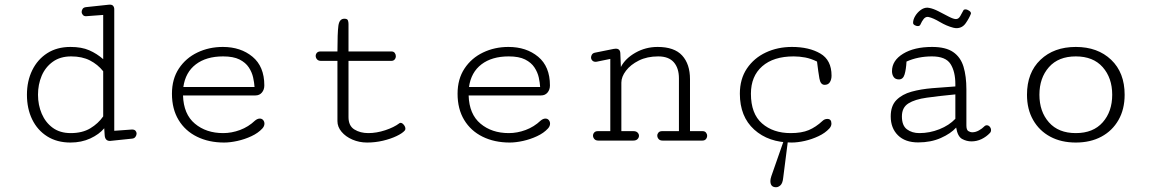

<svg xmlns="http://www.w3.org/2000/svg" viewBox="-20 -596 4884 814"><path d="M278.8 8.3Q221.7 8.3 180.2 -17.8Q138.7 -43.9 116.5 -89.6Q94.2 -135.3 94.2 -194.3Q94.2 -252.4 116.7 -298.3Q139.2 -344.2 180.4 -370.6Q221.7 -397 278.8 -397Q326.2 -397 358.4 -382.8Q390.6 -368.7 417.5 -345.2V-532.7L345.2 -527.3Q336.4 -526.9 331.3 -532.7Q326.2 -538.6 326.2 -545.9Q326.2 -551.8 330.3 -558.3Q334.5 -564.9 345.7 -565.9L442.4 -576.2Q454.6 -577.1 459.5 -571.3Q464.4 -565.4 464.4 -557.1V-41.5L539.6 -46.9Q549.8 -46.9 554.4 -41.7Q559.1 -36.6 559.1 -29.8Q559.1 -22.9 554.4 -16.1Q549.8 -9.3 540.5 -8.3L446.3 1.5Q425.3 1.5 423.8 -22.9L421.9 -52.2Q400.4 -26.4 362.8 -9Q325.2 8.3 278.8 8.3ZM279.8 -31.7Q329.1 -31.7 362.8 -52Q396.5 -72.3 417.5 -102.5V-293.9Q394.5 -322.8 361.3 -339.8Q328.1 -356.9 281.7 -356.9Q235.4 -356.9 203.9 -334.2Q172.4 -311.5 156.7 -274.7Q141.1 -237.8 141.1 -194.3Q141.1 -150.9 157 -113.8Q172.9 -76.7 203.6 -54.2Q234.4 -31.7 279.8 -31.7Z M930.2 8.3Q865.2 8.3 815.2 -16.4Q765.1 -41 737.1 -87.4Q709 -133.8 709 -198.7Q709 -261.2 738.5 -305.7Q768.1 -350.1 817.1 -373.5Q866.2 -397 924.8 -397Q1000.5 -397 1050.5 -355.5Q1100.6 -314 1100.6 -233.9Q1100.6 -215.8 1090.3 -203.6Q1080.1 -191.4 1063 -191.4H755.9Q758.3 -111.8 806.2 -71.8Q854 -31.7 926.3 -31.7Q961.9 -31.7 997.6 -44.9Q1033.2 -58.1 1061.5 -85Q1071.8 -93.3 1081.5 -93.3Q1090.3 -93.3 1095.7 -86.9Q1101.1 -80.6 1101.1 -71.8Q1101.1 -61 1092.3 -51.3Q1074.2 -31.7 1045.9 -18.6Q1017.6 -5.4 986.6 1.5Q955.6 8.3 930.2 8.3ZM757.3 -227.1H1059.1Q1058.1 -245.1 1053.2 -267.3Q1048.3 -289.6 1034.9 -310.1Q1021.5 -330.6 995.4 -343.8Q969.2 -356.9 925.8 -356.9Q854.5 -356.9 810.3 -323.2Q766.1 -289.6 757.3 -227.1Z M1536.6 8.3Q1502.9 8.3 1474.1 -4.2Q1445.3 -16.6 1428 -37.4Q1410.6 -58.1 1410.6 -82.5V-337.9H1340.8Q1329.6 -337.9 1324 -344.5Q1318.4 -351.1 1318.4 -358.9Q1318.4 -366.2 1323.5 -372.1Q1328.6 -377.9 1338.9 -377.9H1410.6Q1410.6 -456.5 1414.6 -486.6Q1418.5 -516.6 1439.9 -516.6Q1452.1 -516.6 1454.8 -510Q1457.5 -503.4 1457.5 -494.6V-377.9H1639.2Q1648.9 -377.9 1653.6 -371.6Q1658.2 -365.2 1658.2 -357.9Q1658.2 -350.1 1653.3 -344Q1648.4 -337.9 1638.7 -337.9H1457.5V-99.6Q1457.5 -62.5 1482.4 -47.1Q1507.3 -31.7 1541.5 -31.7Q1576.2 -31.7 1613.3 -43.9Q1650.4 -56.2 1672.9 -73.2Q1674.8 -75.2 1678.2 -75.2Q1685.1 -75.2 1691.9 -66.9Q1698.7 -58.6 1698.7 -50.3Q1698.7 -46.4 1696.3 -43Q1686.5 -31.2 1661.6 -19.3Q1636.7 -7.3 1603.8 0.5Q1570.8 8.3 1536.6 8.3Z M2141.1 8.3Q2076.2 8.3 2026.1 -16.4Q1976.1 -41 1948 -87.4Q1919.9 -133.8 1919.9 -198.7Q1919.9 -261.2 1949.5 -305.7Q1979 -350.1 2028.1 -373.5Q2077.1 -397 2135.7 -397Q2211.4 -397 2261.5 -355.5Q2311.5 -314 2311.5 -233.9Q2311.5 -215.8 2301.3 -203.6Q2291 -191.4 2273.9 -191.4H1966.8Q1969.2 -111.8 2017.1 -71.8Q2064.9 -31.7 2137.2 -31.7Q2172.9 -31.7 2208.5 -44.9Q2244.1 -58.1 2272.5 -85Q2282.7 -93.3 2292.5 -93.3Q2301.3 -93.3 2306.6 -86.9Q2312 -80.6 2312 -71.8Q2312 -61 2303.2 -51.3Q2285.2 -31.7 2256.8 -18.6Q2228.5 -5.4 2197.5 1.5Q2166.5 8.3 2141.1 8.3ZM1968.3 -227.1H2270Q2269 -245.1 2264.2 -267.3Q2259.3 -289.6 2245.8 -310.1Q2232.4 -330.6 2206.3 -343.8Q2180.2 -356.9 2136.7 -356.9Q2065.4 -356.9 2021.2 -323.2Q1977.1 -289.6 1968.3 -227.1Z M2516.6 0Q2505.4 0 2499.8 -6.6Q2494.1 -13.2 2494.1 -21Q2494.1 -28.3 2499.3 -34.2Q2504.4 -40 2514.6 -40H2567.4V-346.2L2514.6 -335.4Q2509.8 -334 2504.9 -334Q2496.1 -334 2491 -339.6Q2485.8 -345.2 2485.8 -352.5Q2485.8 -358.4 2489.5 -364.5Q2493.2 -370.6 2502 -372.6L2582 -388.7Q2588.9 -389.6 2590.8 -389.6Q2608.9 -389.6 2609.9 -370.6L2612.3 -312Q2630.9 -348.1 2674.1 -372.6Q2717.3 -397 2768.1 -397Q2838.9 -397 2872.1 -360.6Q2905.3 -324.2 2905.3 -260.3V-40H2958.5Q2968.3 -40 2973.1 -33.9Q2978 -27.8 2978 -20.5Q2978 -12.7 2972.9 -6.3Q2967.8 0 2957.5 0H2789.1Q2777.8 0 2772.2 -6.6Q2766.6 -13.2 2766.6 -21Q2766.6 -28.3 2771.7 -34.2Q2776.9 -40 2787.1 -40H2858.4V-263.7Q2858.4 -307.1 2836.7 -332Q2814.9 -356.9 2770.5 -356.9Q2723.6 -356.9 2688.5 -339.4Q2653.3 -321.8 2633.8 -296.1Q2614.3 -270.5 2614.3 -245.6V-40H2665.5Q2677.2 -40 2683.1 -33.9Q2689 -27.8 2689 -20.5Q2689 -12.7 2682.9 -6.3Q2676.8 0 2664.6 0Z M3270 197.8Q3246.1 197.8 3246.1 171.4Q3246.1 163.1 3250 151.4L3302.2 2H3320.3L3300.3 158.7Q3297.9 181.2 3288.8 189.5Q3279.8 197.8 3270 197.8ZM3335.9 8.3Q3238.3 8.3 3177.5 -46.6Q3116.7 -101.6 3116.7 -198.7Q3116.7 -261.2 3146.7 -305.7Q3176.8 -350.1 3226.8 -373.5Q3276.9 -397 3337.4 -397Q3410.2 -397 3457.8 -369.1Q3505.4 -341.3 3505.4 -275.4Q3505.4 -258.8 3498.3 -247.6Q3491.2 -236.3 3476.1 -236.3Q3458.5 -236.3 3453.9 -263.4Q3449.2 -290.5 3443.8 -335Q3418 -347.7 3393.6 -352.3Q3369.1 -356.9 3344.7 -356.9Q3259.3 -356.9 3211.4 -314.9Q3163.6 -272.9 3163.6 -198.7Q3163.6 -113.8 3210.7 -72.8Q3257.8 -31.7 3332 -31.7Q3378.4 -31.7 3408.7 -44.4Q3439 -57.1 3467.8 -84Q3476.1 -91.8 3487.8 -91.8Q3504.9 -91.8 3504.9 -71.8Q3504.9 -61 3496.1 -51.3Q3478 -31.7 3450 -18.6Q3421.9 -5.4 3391.6 1.5Q3361.3 8.3 3335.9 8.3Z M4034.7 -476.6Q4030.3 -476.6 4021.5 -478.5Q3993.2 -485.8 3964.8 -502.7Q3936.5 -519.5 3917 -523.9Q3915.5 -524.4 3912.6 -524.4Q3903.3 -524.4 3896 -515.6Q3888.7 -506.8 3881.8 -491.2Q3878.9 -485.4 3871.1 -485.4Q3864.7 -485.4 3857.9 -489.3Q3851.1 -493.2 3851.1 -499Q3851.1 -513.2 3860.1 -528.1Q3869.1 -543 3882.8 -553.2Q3896.5 -563.5 3911.6 -563.5Q3913.6 -563.5 3919.4 -562.5Q3936.5 -559.6 3959.2 -547.9Q3981.9 -536.1 4002.2 -525.6Q4022.5 -515.1 4032.7 -515.1Q4043.9 -515.1 4051 -527.6Q4058.1 -540 4064.5 -552.2Q4066.4 -556.2 4072.8 -556.2Q4080.6 -556.2 4089.1 -550.3Q4097.7 -544.4 4096.2 -537.6Q4088.9 -518.6 4074.2 -497.6Q4059.6 -476.6 4034.7 -476.6ZM3872.6 7.8Q3817.4 7.8 3786.9 -22.5Q3756.3 -52.7 3756.3 -102.5Q3756.3 -147.5 3780.5 -171.9Q3804.7 -196.3 3844.5 -207.3Q3884.3 -218.3 3932.9 -222.2Q3981.4 -226.1 4030.3 -229.5V-239.3Q4030.3 -292.5 4009.8 -324.7Q3989.3 -356.9 3931.2 -356.9Q3872.1 -356.9 3823.2 -335Q3821.3 -300.8 3814.9 -280Q3808.6 -259.3 3791 -259.3Q3775.9 -259.3 3768.8 -269.5Q3761.7 -279.8 3761.7 -294.4Q3761.7 -339.4 3808.8 -368.2Q3856 -397 3931.6 -397Q3989.7 -397 4021.2 -375.2Q4052.7 -353.5 4064.9 -313.2Q4077.1 -272.9 4077.1 -216.8V-64.5Q4077.1 -45.4 4085.2 -40.3Q4093.3 -35.2 4102.5 -35.2Q4116.2 -35.2 4130.4 -43.2Q4144.5 -51.3 4151.9 -59.1Q4157.2 -64.9 4163.6 -64.9Q4170.9 -64.9 4176.3 -58.6Q4181.6 -52.2 4181.6 -44.4Q4181.6 -37.1 4176.8 -32.2Q4161.6 -16.1 4141.4 -6.3Q4121.1 3.4 4098.6 3.4Q4078.1 3.4 4059.1 -6.8Q4040 -17.1 4033.7 -55.2Q4011.2 -29.8 3968.8 -11Q3926.3 7.8 3872.6 7.8ZM3877.9 -31.7Q3921.4 -31.7 3962.6 -48.1Q4003.9 -64.5 4030.3 -92.3V-195.8Q3960 -189 3909.2 -181.9Q3858.4 -174.8 3831.1 -157.5Q3803.7 -140.1 3803.7 -102.5Q3803.7 -63.5 3825.2 -47.6Q3846.7 -31.7 3877.9 -31.7Z M4541 8.3Q4479 8.3 4432.6 -16.6Q4386.2 -41.5 4360.1 -87.2Q4334 -132.8 4334 -194.3Q4334 -288.1 4391.1 -342.5Q4448.2 -397 4541 -397Q4633.8 -397 4690.9 -342.5Q4748 -288.1 4748 -194.3Q4748 -132.8 4721.9 -87.2Q4695.8 -41.5 4649.4 -16.6Q4603 8.3 4541 8.3ZM4541 -31.7Q4614.7 -31.7 4655 -77.4Q4695.3 -123 4695.3 -194.3Q4695.3 -265.6 4655 -311.3Q4614.7 -356.9 4541 -356.9Q4467.3 -356.9 4427 -311.3Q4386.7 -265.6 4386.7 -194.3Q4386.7 -123 4427 -77.4Q4467.3 -31.7 4541 -31.7Z"/></svg>

Font: Cutive Mono
Style: Regular
Weight: 400
Designer: Vernon Adams
Foundry: Vernon Adams
Version: Version 1.110; ttfautohint (v1.8.4.7-5d5b)